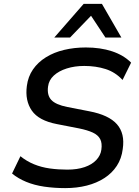

<svg xmlns="http://www.w3.org/2000/svg" viewBox="-20 -958 716 987"><path d="M315 9Q259 9 207.5 1.5Q156 -6 114 -23.5Q72 -41 42 -66L85 -155Q117 -129 155 -113.5Q193 -98 236 -92Q279 -86 326 -86Q377 -86 415 -99Q453 -112 475 -135.5Q497 -159 501 -188Q506 -222 495 -243Q484 -264 457 -276.5Q430 -289 386 -298L273 -320Q179 -338 143.5 -389.5Q108 -441 118 -516Q124 -564 149.5 -601Q175 -638 216 -663.5Q257 -689 309.5 -701.5Q362 -714 421 -714Q496 -714 555.5 -694.5Q615 -675 654 -636L610 -547Q573 -587 523 -603Q473 -619 413 -619Q364 -619 323 -606Q282 -593 256.5 -569.5Q231 -546 227 -513Q221 -469 243.5 -444.5Q266 -420 326 -408L439 -386Q539 -367 581 -319.5Q623 -272 611 -192Q605 -143 580.5 -105.5Q556 -68 516.5 -42.5Q477 -17 426 -4Q375 9 315 9ZM259 -765 410 -938H504L604 -765H522L448 -877L340 -765Z"/></svg>

Font: Nunito Sans 7pt SemiBold
Style: Italic
Weight: 600
Italic angle: -9°
Designer: Vernon Adams
Foundry: Vernon Adams
Version: Version 3.101;gftools[0.9.27]